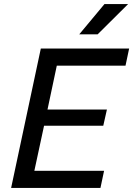

<svg xmlns="http://www.w3.org/2000/svg" viewBox="-20 -930 659 950"><path d="M35 0 182 -690H619L601 -605H261L215 -388H509L491 -308H198L150 -85H495L477 0ZM372 -760 497 -910H614L463 -760Z"/></svg>

Font: Radio Canada
Style: Italic
Weight: 400
Italic angle: -12°
Designer: Charles Daoud, Etienne Aubert Bonn, Alexandre Saumier Demers, Jacques Le Bailly
Foundry: Radio-Canada
Version: Version 2.104;gftools[0.9.28.dev5+ged2979d]